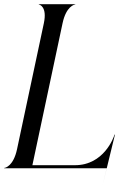

<svg xmlns="http://www.w3.org/2000/svg" viewBox="-32 -800 596 913"><path d="M176.5 -689.5 49 -90.5C32 -10.5 -6.5 -1.5 -12 -1.5V0H475.5L453 93L514.5 -159.5L512.5 -160C508.5 -144.5 460.5 -14.5 325 -14.5H122L265.5 -689.5C282.5 -769.5 321 -778.5 326 -778.5V-780H152.5V-778.5C155 -778.5 193.5 -769.5 176.5 -689.5Z"/></svg>

Font: Beautique Display Italic
Style: Regular
Weight: 400
Italic angle: -12°
Designer: Nhat-Quang Ngo
Version: Version 1.100;Glyphs 3.2.3 (3260)